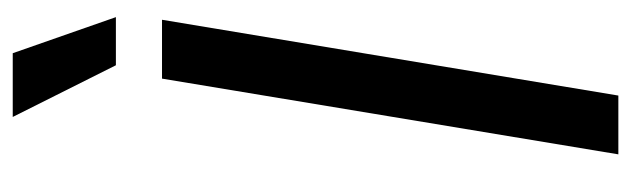

<svg xmlns="http://www.w3.org/2000/svg" viewBox="-370 -636 1005 306"><g transform="rotate(-90 133.0 -482.5)"><path d="M255 -727.3H161.2L40.5 0H134.2ZM100.1 -965.2 182.5 -800.8H259.2L201.7 -965.2Z"/></g></svg>

Font: Margiela Sans Text
Style: Italic
Weight: 400
Italic angle: -9.39999°
Designer: Stefan Endress, Andreas Faust
Version: Version 1.100;FEAKit 1.0